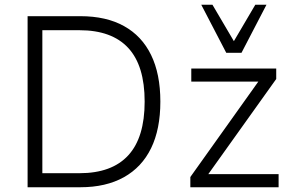

<svg xmlns="http://www.w3.org/2000/svg" viewBox="-20 -787 1229 807"><path d="M96 0V-719H318Q426 -719 501 -677.5Q576 -636 615 -556Q654 -476 654 -360Q654 -244 615 -164Q576 -84 500.5 -42Q425 0 318 0ZM158 -59H314Q450 -59 519 -134Q588 -209 588 -360Q588 -511 519 -585.5Q450 -660 314 -660H158ZM780 0V-43L1080 -464L1083 -444H784V-499H1141V-455L839 -32L836 -55H1151V0ZM931 -565 826 -767H873L963 -614L1053 -767H1100L995 -565Z"/></svg>

Font: Nunitoga
Style: Light
Weight: 300
Designer: Vernon Adams
Foundry: Vernon Adams
Version: Version 1.0